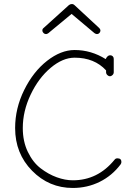

<svg xmlns="http://www.w3.org/2000/svg" viewBox="-20 -924 646 952"><path d="M208 -755Q201 -755 195.5 -760.5Q190 -766 190 -773Q190 -781 197 -786L322 -899Q329 -904 336 -904Q344 -904 350 -898L472 -785Q478 -779 478 -773Q478 -766 473 -760.5Q468 -755 461 -755Q455 -755 448 -760L335 -855L219 -759Q213 -755 208 -755ZM341 8Q223 8 139 -77.5Q55 -163 55 -289Q55 -387 100 -478Q145 -569 213.5 -622.5Q282 -676 350 -676Q432 -676 504 -631Q513 -650 526 -650Q534 -650 539 -645Q544 -640 544 -632V-566Q544 -558 538 -552Q532 -546 525 -546Q518 -546 512 -552Q506 -558 506 -566V-575Q448 -638 350 -638Q291 -638 231 -587.5Q171 -537 132 -455Q93 -373 93 -289Q93 -223 118 -171Q143 -119 181.5 -89.5Q220 -60 261.5 -45Q303 -30 341 -30Q465 -30 548 -132Q553 -139 562 -139Q582 -139 582 -121Q582 -115 578 -109Q536 -53 474.5 -22.5Q413 8 341 8Z"/></svg>

Font: Comic Neue Light
Style: Regular
Weight: 300
Designer: Craig Rozynski
Foundry: Craig Rozynski
Version: Version 2.003